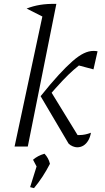

<svg xmlns="http://www.w3.org/2000/svg" viewBox="-20 -754 538 988"><path d="M55 0 208 -716 270 -734 123 0ZM333 -15 189 -259 237 -291 397 -30 361 -59Q366 -59 371.5 -59Q377 -59 388 -59Q403 -59 418 -62Q433 -65 448 -71Q444 -48 434 -31Q424 -14 409.5 -5Q395 4 377 4Q367 4 354.5 -1Q342 -6 333 -15ZM189 -259Q241 -324 281.5 -368Q322 -412 353.5 -439.5Q385 -467 411 -479.5Q437 -492 461 -492Q468 -492 472.5 -491.5Q477 -491 482 -490L461 -397L371 -421L415 -439Q386 -418 359 -394.5Q332 -371 300.5 -337.5Q269 -304 224 -252ZM206 -665 117 -710Q150 -723 186.5 -729Q223 -735 270 -734ZM135 209 170 97 237 89Q201 159 155 214ZM179 123 150 68Q174 47 209 37Q230 59 237 89Z"/></svg>

Font: Piazzolla Thin Light
Style: Italic
Weight: 300
Italic angle: -11.3°
Version: Version 2.005